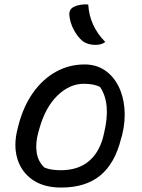

<svg xmlns="http://www.w3.org/2000/svg" viewBox="-20 -833 640 864"><path d="M361 -543Q412 -543 450.5 -517.5Q489 -492 512 -447.5Q535 -403 540 -346Q545 -289 530 -227L525 -210Q498 -99 432 -44Q366 11 255 11Q177 11 126.5 -24Q76 -59 58 -119Q40 -179 59 -253L63 -269Q85 -354 128.5 -415.5Q172 -477 231.5 -510Q291 -543 361 -543ZM357 -456Q293 -456 238 -402.5Q183 -349 156 -250L152 -236Q139 -188 145 -147Q151 -106 180 -79Q197 -72 215.5 -69.5Q234 -67 253 -67Q331 -67 379 -107Q427 -147 445 -220L448 -233Q481 -367 430 -442Q402 -456 357 -456ZM377 -813Q383 -715 454 -644Q444 -637 433.5 -634Q423 -631 410 -631Q376 -631 353 -647Q329 -667 312 -699Q295 -731 292 -765Q291 -777 296 -787Q301 -797 314 -803Q339 -815 377 -813Z"/></svg>

Font: Recursive Sn Csl St
Style: Italic
Weight: 400
Italic angle: -15°
Version: Version 1.079;hotconv 1.0.112;makeotfexe 2.5.65598; ttfautoh